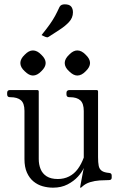

<svg xmlns="http://www.w3.org/2000/svg" viewBox="-20 -856 565 887"><path d="M225 11Q201 11 177.5 4.5Q154 -2 135 -17.5Q116 -33 104.5 -58.5Q93 -84 93 -121V-344Q93 -379 76.5 -393Q60 -407 28 -407H26Q13 -407 13 -420V-427Q13 -440 26 -440H152Q159 -440 159 -433V-121Q159 -96 167.5 -75Q176 -54 195.5 -41.5Q215 -29 247 -29Q276 -29 299.5 -41Q323 -53 339.5 -75.5Q356 -98 367 -128V-343Q367 -378 351 -392.5Q335 -407 303 -407H300Q287 -407 287 -420V-427Q287 -440 302 -440H426Q433 -440 433 -433V-130Q433 -105 436 -90Q439 -75 450 -67Q461 -59 485 -57Q496 -56 496 -45V-35Q496 -24 483 -24Q464 -24 441 -22.5Q418 -21 396.5 -14.5Q375 -8 360 6Q355 11 353 11H352Q350 11 350 10Q350 9 353 -7Q356 -23 360 -44Q364 -65 367 -80Q359 -61 340 -40Q321 -19 292 -4Q263 11 225 11ZM132 -623Q152 -623 171 -603Q191 -584 191 -565Q191 -546 171 -527Q152 -507 132 -507Q114 -507 94 -527Q74 -545 74 -565Q74 -584 94 -603Q113 -623 132 -623ZM337 -623Q357 -623 376 -603Q396 -584 396 -565Q396 -546 376 -527Q357 -507 337 -507Q319 -507 299 -527Q279 -545 279 -565Q279 -584 299 -603Q318 -623 337 -623ZM172 -694Q197 -725 211 -745Q225 -765 234.5 -782.5Q244 -800 255 -824Q259 -831 265 -833.5Q271 -836 279 -836Q300 -836 308.5 -826Q317 -816 317 -799Q317 -774 299 -754.5Q281 -735 255 -718.5Q229 -702 205 -686Q203 -685 200.5 -684Q198 -683 196 -684Q192 -684 182 -689Z"/></svg>

Font: Young Serif Light
Style: Regular
Weight: 300
Designer: Bastien Sozeau
Foundry: NBR — Bastien Sozeau
Version: Version 5.001